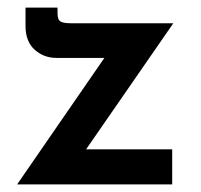

<svg xmlns="http://www.w3.org/2000/svg" viewBox="-20 -484 527 504"><path d="M128 -332Q95 -332 71 -353.5Q47 -375 47 -416V-464H131V-450Q131 -432 139 -427.5Q147 -423 165 -423H435L206 -92H432V0H25L254 -332Z"/></svg>

Font: Synthetic SemiBold
Style: Regular
Weight: 600
Designer: Santiago Orozco
Foundry: Typemade
Version: Version 2.000; ttfautohint (v1.8.4.7-5d5b)